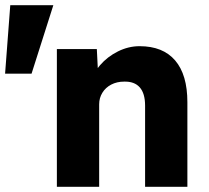

<svg xmlns="http://www.w3.org/2000/svg" viewBox="-114 -720 805 740"><path d="M-74.4 -700H91.6L7.6 -436H-94.4ZM105.2 -531H259.2L265.2 -411L232.2 -399Q242.8 -435.4 271.5 -468.6Q300.2 -501.8 340.7 -521.9Q381.2 -542 424 -542Q514 -542 561.1 -487Q608.2 -432 608.2 -326V0H445.2V-313Q445.2 -360 424.6 -383.3Q404 -406.6 364.2 -405.4Q336.6 -405.4 314.7 -394Q292.8 -382.6 280.5 -362.5Q268.2 -342.4 268.2 -318V0H187.2H105.2Z"/></svg>

Font: Easer Grotesk Variable
Style: Regular
Weight: 400
Designer: Boardeaser, Bonnie Shaver-Troup, Thomas Jockin
Foundry: Lexend
Version: Version 1.001;Glyphs 3.1.2 (3151)